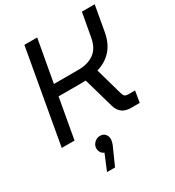

<svg xmlns="http://www.w3.org/2000/svg" viewBox="-227 -831 1134 1245"><g transform="rotate(-30 339.5 -209.0)"><path d="M27 0 151.4 -700H247.2L190.4 -384.6H376.4Q443.4 -384.6 489.7 -416.6Q536 -448.6 549.6 -521.2L582 -700H677.8L644.2 -511.2Q630.6 -433.6 587.5 -385.7Q544.4 -337.8 478.4 -319L535.8 -116.2Q540.2 -99.6 548.6 -92.4Q557 -85.2 574.2 -85.2H625L611 0H548.6Q504.6 0 479.6 -19.3Q454.6 -38.6 444.8 -74L380.2 -300.6Q370.2 -300.2 359 -300Q347.8 -299.8 337 -299.8H176.4L122.8 0ZM203 282.4 251.8 164.8Q235.4 158.6 227.4 145Q219.4 131.4 219.4 115.6Q219.4 99.2 227.9 85.7Q236.4 72.2 250.2 64.1Q264 56 280 56Q305.4 56 318.6 71.8Q331.8 87.6 331.8 108.8Q331.8 117.6 327.5 133.9Q323.2 150.2 314.8 166.4L263 282.4Z"/></g></svg>

Font: MuseoModerno Thin
Style: Italic
Weight: 100
Italic angle: -9°
Designer: Pablo Cosgaya, Héctor Gatti, Marcela Romero, and the Authors of The MuseoModerno Project.
Foundry: Omnibus-Type Team
Version: Version 1.003